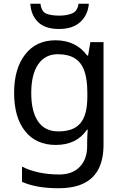

<svg xmlns="http://www.w3.org/2000/svg" viewBox="-20 -760 655 1020"><path d="M275 -546Q328 -546 370.5 -526Q413 -506 443 -465H448L460 -536H530V9Q530 85 504 136.5Q478 188 425 214Q372 240 290 240Q232 240 183.5 231.5Q135 223 97 206V125Q135 145 186 156Q237 167 295 167Q364 167 403.5 126.5Q443 86 443 16V-5Q443 -17 444 -39.5Q445 -62 446 -71H442Q414 -30 372.5 -10Q331 10 276 10Q172 10 113.5 -63Q55 -136 55 -267Q55 -395 113.5 -470.5Q172 -546 275 -546ZM287 -472Q220 -472 183 -418.5Q146 -365 146 -266Q146 -167 182.5 -114.5Q219 -62 289 -62Q330 -62 359 -72.5Q388 -83 407 -105.5Q426 -128 435 -163Q444 -198 444 -246V-267Q444 -340 427.5 -385Q411 -430 376 -451Q341 -472 287 -472ZM452 -740Q447 -680 406.5 -643Q366 -606 294 -606Q220 -606 182.5 -642.5Q145 -679 141 -740H195Q200 -699 225 -688Q250 -677 296 -677Q335 -677 363.5 -689Q392 -701 397 -740Z"/></svg>

Font: Noto Sans Meetei Mayek
Style: Regular
Weight: 400
Designer: Monotype Design Team and Neelakash Kshetrimayum
Foundry: Monotype Imaging Inc.
Version: Version 2.002